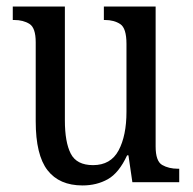

<svg xmlns="http://www.w3.org/2000/svg" viewBox="-20 -556 588 586"><path d="M232 10Q161 10 125 -36.5Q89 -83 89 -186V-427Q89 -471 70 -483Q51 -495 23 -495H19V-536H178V-189Q178 -122 196 -87Q214 -52 264 -52Q318 -52 342 -97Q366 -142 366 -215V-422Q366 -470 347 -482.5Q328 -495 300 -495H297V-536H455V-109Q455 -64 475 -52.5Q495 -41 523 -41H527V0H384L372 -82H368Q343 -28 309 -9Q275 10 232 10Z"/></svg>

Font: Noto Serif Condensed
Style: Regular
Weight: 400
Width: 3
Designer: Monotype Design Team
Foundry: Monotype Imaging Inc.
Version: Version 2.013; ttfautohint (v1.8.4.7-5d5b)